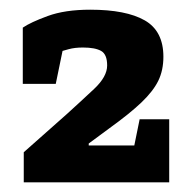

<svg xmlns="http://www.w3.org/2000/svg" viewBox="-20 -732 390 396"><path d="M29 -418 117 -496Q148 -524 174.5 -549Q201 -574 201 -597Q201 -620 188.5 -627Q176 -634 151 -634Q134 -634 121.5 -630.5Q109 -627 109 -627L95 -559H27V-675Q43 -686 78.5 -699Q114 -712 166 -712Q240 -712 278.5 -690Q317 -668 317 -615Q317 -587 306.5 -565.5Q296 -544 272 -521Q248 -498 205 -467L163 -436V-432H257L268 -486H329V-356H29Z"/></svg>

Font: Faustina VF Beta
Style: Regular
Weight: 400
Designer: Alfonso Garcia
Foundry: Omnibus-Type
Version: Version 1.006